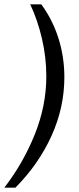

<svg xmlns="http://www.w3.org/2000/svg" viewBox="-53 -706 362 883"><path d="M18 157H-33Q54 44 107 -88Q160 -220 160 -355Q160 -442 140 -528Q120 -614 86 -686H137Q189 -615 216 -529.5Q243 -444 243 -351Q243 -212 184 -81.5Q125 49 18 157Z"/></svg>

Font: Chivo
Style: Italic
Weight: 400
Italic angle: -8.05°
Designer: Hector Gatti
Foundry: Omnibus-Type
Version: Version 1.007